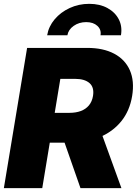

<svg xmlns="http://www.w3.org/2000/svg" viewBox="-20 -976 710 996"><path d="M0 0 120.6 -727.5H432.6Q515.6 -727.5 572.3 -697.5Q628.9 -667.5 653.6 -611.6Q678.2 -555.7 665.5 -478Q652.8 -400.9 608.9 -346.7Q564.9 -292.5 496.6 -264.2Q428.2 -235.8 342.8 -235.8H159.7L185.5 -390.6H339.8Q373.5 -390.6 399.2 -400.1Q424.8 -409.7 441.2 -429.2Q457.5 -448.7 462.4 -478Q469.7 -522.5 444.6 -544.7Q419.4 -566.9 369.6 -566.9H293L199.2 0ZM397.5 0 281.2 -332.5H489.3L609.9 0ZM442.9 -956.1Q497.6 -956.1 537.4 -934.3Q577.1 -912.6 596.2 -875.7Q615.2 -838.9 607.4 -793H501.5Q506.3 -822.3 485.1 -841.8Q463.9 -861.3 427.2 -861.3Q390.1 -861.3 362.3 -841.8Q334.5 -822.3 329.6 -793H224.6Q232.4 -838.9 263.4 -875.7Q294.4 -912.6 341.3 -934.3Q388.2 -956.1 442.9 -956.1Z"/></svg>

Font: Inter 20pt Black
Style: Italic
Weight: 900
Italic angle: -9.3988°
Version: Version 4.001;git-66647c0bb